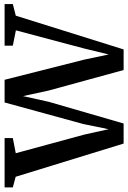

<svg xmlns="http://www.w3.org/2000/svg" viewBox="118 -704 583 876"><g transform="rotate(-90 410.0 -266.5)"><path d="M-7.5 -500V-537.5H217.5V-500L148.5 -486.5L233.5 -173.5L258 -63L281.5 -178L380 -537.5H483.5L575.5 -174L599 -62.5L627 -177.5L709 -486L639 -500V-537.5H829V-500L776 -486.5L622 5.5H528L434.5 -336L409 -453.5L383 -336L284 5.5H192.5L41 -487Z"/></g></svg>

Font: Merriweather 60pt
Style: Regular
Weight: 400
Version: Version 2.100